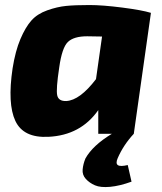

<svg xmlns="http://www.w3.org/2000/svg" viewBox="-20 -531 643 762"><path d="M579 -480 511 0Q470 44 447 97Q438 118 448 124.5Q458 131 487 124L502 190Q455 207 417 210.5Q379 214 357 204.5Q335 195 320.5 179Q306 163 308 141.5Q310 120 319 98Q348 46 424 0H370V-94Q300 6 172 12Q73 17 41 -51Q9 -119 30 -260Q41 -329 61 -376Q81 -423 104.5 -449.5Q128 -476 167.5 -490Q207 -504 242.5 -507.5Q278 -511 335 -511Q387 -511 465 -501Q543 -491 579 -480ZM385 -386 326 -387Q273 -387 249.5 -364.5Q226 -342 215 -263Q202 -177 207 -153Q212 -129 243 -130Q297 -133 361 -217Z"/></svg>

Font: Ezarion Extra Bold
Style: Italic
Weight: 800
Italic angle: -8°
Designer: Natanael Gama
Version: Version 1.001;PS 001.001;hotconv 1.0.70;makeotf.lib2.5.58329